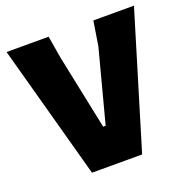

<svg xmlns="http://www.w3.org/2000/svg" viewBox="-118 -759 854 871"><g transform="rotate(-20 309.5 -323.5)"><path d="M4 -647 181 0H423L619 -647H423L404 -528L312 -179H300L225 -540L207 -647Z"/></g></svg>

Font: Luna Sans Black
Style: Regular
Weight: 900
Designer: Juan Pablo del Peral
Foundry: Huerta Tipografica
Version: Version 2.001; ttfautohint (v1.5)